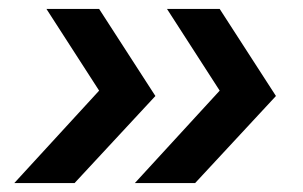

<svg xmlns="http://www.w3.org/2000/svg" viewBox="-20 -484 678 430"><path d="M282 -74H417L598 -269L472 -464H354L472 -281ZM12 -74H147L328 -269L202 -464H84L202 -281Z"/></svg>

Font: Mluvka SemiBold
Style: Italic
Weight: 600
Italic angle: -8°
Designer: Modified by Jiří Krblich, Original typeface by Gumpita Rahayu
Foundry: Gumpita Rahayu & Jiří Krblich
Version: Version 2.000;Glyphs 3.1.1 (3134)